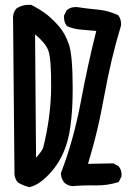

<svg xmlns="http://www.w3.org/2000/svg" viewBox="-20 -759 540 783"><path d="M98.1 3.9Q73.7 -2.4 53.7 -14.6L52.7 -15.1L52.2 -15.6Q41.5 -28.8 39.1 -46.4V-46.9L33.2 -692.4V-692.9Q34.2 -698.7 35.6 -704.1Q37.1 -709.5 39.8 -714.4Q42.5 -719.2 46.4 -723.6L46.9 -724.1L47.4 -724.6Q72.8 -741.2 106 -739.3H106.9L108.4 -738.8Q149.9 -716.8 172.9 -698.2Q184.1 -689 196 -677.5Q208 -666 220.2 -651.9Q245.6 -623 260.7 -578.6Q276.4 -534.2 276.4 -398.9Q276.4 -376.5 275.9 -355.7Q275.4 -335 274.2 -315.7Q272.9 -296.4 271.2 -278.8Q269.5 -261.2 267.3 -245.4Q265.1 -229.5 262.5 -215.1Q259.8 -200.7 256.3 -188Q235.8 -111.3 189 -58.1Q141.6 -4.4 100.6 3.9H99.6ZM273.9 0Q256.3 -2.4 243.2 -13.2L242.7 -13.7Q235.4 -22.5 231.9 -32.2Q228.5 -42 228.5 -52.7V-53.7L229 -54.7Q280.3 -188 309.6 -344.2Q338.4 -497.6 372.6 -632.8Q344.7 -635.7 315.9 -637.7Q282.7 -639.6 254.4 -651.9L252.9 -652.3L252 -653.8Q239.3 -670.9 241.2 -694.8V-695.8L241.7 -696.8L251.5 -716.3L252 -717.8L253.4 -718.3Q258.3 -722.2 263.7 -724.9Q269 -727.5 274.7 -728.8Q280.3 -730 286.4 -730.2Q292.5 -730.5 298.8 -729.5Q309.1 -728 319.1 -726.6Q329.1 -725.1 339.4 -723.9Q349.6 -722.7 359.9 -721.7Q370.1 -720.7 380.4 -719.7Q394.5 -718.3 408 -715.3Q421.4 -712.4 434.6 -708Q447.8 -703.6 460.4 -697.8L461.9 -697.3L462.9 -695.8Q475.6 -678.7 473.6 -654.8V-654.3L473.1 -653.3Q432.6 -520 405.3 -368.7Q398.4 -331.5 391.1 -295.7Q383.8 -259.8 375.5 -225.1Q367.2 -190.4 357.9 -157Q348.6 -123.5 338.9 -90.8L440.4 -92.8H441.9L443.4 -92.3L462.9 -81.5L463.9 -80.6L464.4 -80.1Q477.5 -64.5 475.6 -40.5V-39.6L475.1 -38.6L465.3 -19L463.9 -16.6L461.9 -16.1Q418 -2 369.1 -2.9Q321.3 -3.9 274.9 0H274.4ZM156.2 -156.7Q187.5 -283.2 188.5 -400.9Q189.5 -518.6 177.2 -552.7Q166 -583 123 -619.1L127 -115.7Q151.9 -144 156.2 -156.7Z"/></svg>

Font: NaikaiFont
Style: SemiBold
Weight: 600
Version: Version 1.89